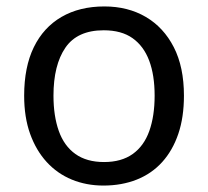

<svg xmlns="http://www.w3.org/2000/svg" viewBox="-20 -566 645 596"><path d="M551 -269Q551 -202 533.5 -150.5Q516 -99 483.5 -63Q451 -27 404.5 -8.5Q358 10 301 10Q248 10 203 -8.5Q158 -27 125 -63Q92 -99 73.5 -150.5Q55 -202 55 -269Q55 -358 85 -419.5Q115 -481 171 -513.5Q227 -546 304 -546Q377 -546 432.5 -513.5Q488 -481 519.5 -419.5Q551 -358 551 -269ZM146 -269Q146 -206 162.5 -159.5Q179 -113 214 -88Q249 -63 303 -63Q357 -63 392 -88Q427 -113 443.5 -159.5Q460 -206 460 -269Q460 -333 443 -378Q426 -423 391.5 -447.5Q357 -472 302 -472Q220 -472 183 -418Q146 -364 146 -269Z"/></svg>

Font: Noto Sans Tamil
Style: Regular
Weight: 400
Designer: Jelle Bosma - Monotype Design Team
Foundry: Monotype Imaging Inc.
Version: Version 2.003